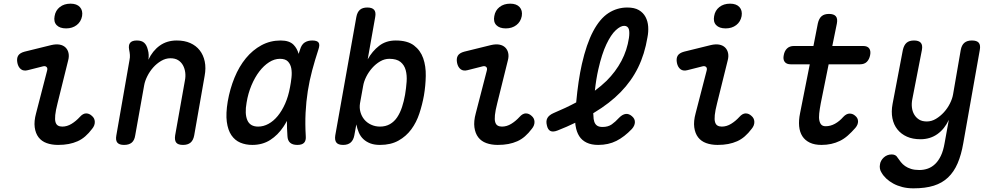

<svg xmlns="http://www.w3.org/2000/svg" viewBox="-20 -781 5440 1048"><path d="M132 -398Q109 -392 94.5 -403Q80 -414 75 -437Q70 -462 79 -477Q88 -492 114 -499L260 -535Q286 -541 305.5 -537.5Q325 -534 337.5 -522Q350 -510 354 -491.5Q358 -473 352 -451L294 -217Q284 -178 281.5 -153Q279 -128 283 -114.5Q287 -101 296.5 -95.5Q306 -90 320 -90Q346 -90 370.5 -105Q395 -120 416 -143Q433 -162 450 -162Q467 -162 481 -149Q497 -136 497.5 -116Q498 -96 483 -78Q465 -54 445.5 -37Q426 -20 403.5 -10Q381 0 355 5Q329 10 297 10Q262 10 234.5 0Q207 -10 190.5 -31.5Q174 -53 169.5 -86Q165 -119 177 -163L237 -395Q241 -409 234 -415.5Q227 -422 215 -419ZM341 -626Q306 -626 289 -644Q272 -662 278 -693Q283 -724 306.5 -742.5Q330 -761 365 -761Q399 -761 416 -742.5Q433 -724 428 -693Q422 -662 398.5 -644Q375 -626 341 -626Z M727 -560Q753 -560 767 -547.5Q781 -535 787 -509Q791 -496 791.5 -482Q792 -468 790 -455Q813 -504 852 -532Q891 -560 945 -560Q987 -560 1018.5 -546Q1050 -532 1070 -506.5Q1090 -481 1097.5 -445.5Q1105 -410 1097 -367L1040 -42Q1035 -15 1020 -2.5Q1005 10 979 10Q952 10 942 -2.5Q932 -15 936 -42L989 -340Q994 -364 991 -386Q988 -408 978.5 -425Q969 -442 952.5 -452.5Q936 -463 910 -463Q884 -463 859.5 -448.5Q835 -434 816 -412.5Q797 -391 784 -365Q771 -339 767 -316L718 -42Q714 -15 699 -2.5Q684 10 657 10Q631 10 620.5 -2.5Q610 -15 615 -42L687 -454Q690 -468 689 -481.5Q688 -495 685 -509Q680 -535 690.5 -547.5Q701 -560 727 -560Z M1357 10Q1321 10 1291.5 -2.5Q1262 -15 1243 -43Q1224 -71 1218 -116Q1212 -161 1223 -227Q1235 -296 1260 -357Q1285 -418 1322 -463Q1359 -508 1407 -534Q1455 -560 1512 -560Q1560 -560 1583 -536Q1602 -516 1610 -487L1618 -511Q1626 -538 1643 -549Q1660 -560 1684 -560Q1711 -560 1719 -548.5Q1727 -537 1718 -511Q1699 -453 1684 -397Q1669 -341 1660 -283.5Q1651 -226 1648 -165.5Q1645 -105 1649 -38Q1651 -14 1640 -2Q1629 10 1603 10Q1577 10 1563.5 -2Q1550 -14 1549 -38Q1546 -81 1546 -121Q1537 -104 1527 -89Q1497 -44 1455 -17Q1413 10 1357 10ZM1389 -90Q1418 -90 1445.5 -105Q1473 -120 1496 -148Q1519 -176 1536.5 -215.5Q1554 -255 1563 -305Q1568 -330 1571 -357.5Q1574 -385 1570 -407.5Q1566 -430 1552 -445Q1538 -460 1508 -460Q1478 -460 1449 -441.5Q1420 -423 1395.5 -391Q1371 -359 1352.5 -315Q1334 -271 1326 -221Q1315 -160 1330 -125Q1345 -90 1389 -90Z M1853 10Q1826 10 1816 -3Q1806 -16 1810 -42L1925 -688Q1930 -715 1944.5 -727.5Q1959 -740 1985 -740Q2011 -740 2022 -727.5Q2033 -715 2028 -688L1987 -457Q2012 -502 2049.5 -531Q2087 -560 2140 -560Q2204 -560 2239.5 -533Q2275 -506 2290 -463Q2305 -420 2304 -366.5Q2303 -313 2294 -260Q2285 -210 2269 -161.5Q2253 -113 2225 -75Q2197 -37 2155 -13.5Q2113 10 2054 10Q2023 10 2001 1.5Q1979 -7 1963.5 -21.5Q1948 -36 1939 -56.5Q1930 -77 1925 -102L1914 -42Q1909 -16 1894 -3Q1879 10 1853 10ZM2054 -90Q2085 -90 2108.5 -103.5Q2132 -117 2148 -141Q2164 -165 2174.5 -197Q2185 -229 2191 -264Q2197 -300 2199.5 -335Q2202 -370 2194.5 -398Q2187 -426 2166 -443Q2145 -460 2105 -460Q2079 -460 2055 -446Q2031 -432 2011.5 -410Q1992 -388 1979 -362Q1966 -336 1962 -311L1945 -217Q1941 -192 1947.5 -169Q1954 -146 1968.5 -128.5Q1983 -111 2005.5 -100.5Q2028 -90 2054 -90Z M2532 -398Q2509 -392 2494.5 -403Q2480 -414 2475 -437Q2470 -462 2479 -477Q2488 -492 2514 -499L2660 -535Q2686 -541 2705.5 -537.5Q2725 -534 2737.5 -522Q2750 -510 2754 -491.5Q2758 -473 2752 -451L2694 -217Q2684 -178 2681.5 -153Q2679 -128 2683 -114.5Q2687 -101 2696.5 -95.5Q2706 -90 2720 -90Q2746 -90 2770.5 -105Q2795 -120 2816 -143Q2833 -162 2850 -162Q2867 -162 2881 -149Q2897 -136 2897.5 -116Q2898 -96 2883 -78Q2865 -54 2845.5 -37Q2826 -20 2803.5 -10Q2781 0 2755 5Q2729 10 2697 10Q2662 10 2634.5 0Q2607 -10 2590.5 -31.5Q2574 -53 2569.5 -86Q2565 -119 2577 -163L2637 -395Q2641 -409 2634 -415.5Q2627 -422 2615 -419ZM2741 -626Q2706 -626 2689 -644Q2672 -662 2678 -693Q2683 -724 2706.5 -742.5Q2730 -761 2765 -761Q2799 -761 2816 -742.5Q2833 -724 2828 -693Q2822 -662 2798.5 -644Q2775 -626 2741 -626Z M3429 -77Q3388 -34 3344.5 -12Q3301 10 3245 10Q3208 10 3182 -2.5Q3156 -15 3141.5 -38Q3127 -61 3122 -93Q3120 -102 3120 -111Q3075 -89 3024 -69Q2999 -59 2984.5 -66Q2970 -73 2965 -97Q2959 -121 2968 -137Q2977 -153 3002 -164Q3069 -192 3125 -222Q3136 -342 3156 -431Q3181 -541 3217.5 -610Q3254 -679 3301 -709.5Q3348 -740 3404 -740Q3443 -740 3467 -726Q3491 -712 3503.5 -688.5Q3516 -665 3518 -636Q3520 -607 3514 -577Q3499 -486 3463 -412.5Q3427 -339 3367.5 -278Q3308 -217 3223 -166Q3221 -165 3218 -163Q3218 -157 3219 -151Q3219 -130 3224 -116Q3229 -102 3239.5 -95Q3250 -88 3269 -88Q3299 -88 3319 -102Q3339 -116 3360 -139Q3378 -157 3395.5 -159Q3413 -161 3429 -147Q3446 -133 3445.5 -114Q3445 -95 3429 -77ZM3227 -286Q3262 -312 3291 -340Q3341 -390 3372 -448.5Q3403 -507 3413 -574Q3415 -588 3415 -600.5Q3415 -613 3412.5 -621.5Q3410 -630 3403.5 -635Q3397 -640 3387 -640Q3367 -640 3341 -616Q3315 -592 3290 -539.5Q3265 -487 3246 -403Q3234 -351 3227 -286Z M3732 -398Q3709 -392 3694.5 -403Q3680 -414 3675 -437Q3670 -462 3679 -477Q3688 -492 3714 -499L3860 -535Q3886 -541 3905.5 -537.5Q3925 -534 3937.5 -522Q3950 -510 3954 -491.5Q3958 -473 3952 -451L3894 -217Q3884 -178 3881.5 -153Q3879 -128 3883 -114.5Q3887 -101 3896.5 -95.5Q3906 -90 3920 -90Q3946 -90 3970.5 -105Q3995 -120 4016 -143Q4033 -162 4050 -162Q4067 -162 4081 -149Q4097 -136 4097.5 -116Q4098 -96 4083 -78Q4065 -54 4045.5 -37Q4026 -20 4003.5 -10Q3981 0 3955 5Q3929 10 3897 10Q3862 10 3834.5 0Q3807 -10 3790.5 -31.5Q3774 -53 3769.5 -86Q3765 -119 3777 -163L3837 -395Q3841 -409 3834 -415.5Q3827 -422 3815 -419ZM3941 -626Q3906 -626 3889 -644Q3872 -662 3878 -693Q3883 -724 3906.5 -742.5Q3930 -761 3965 -761Q3999 -761 4016 -742.5Q4033 -724 4028 -693Q4022 -662 3998.5 -644Q3975 -626 3941 -626Z M4691 -530Q4715 -530 4724.5 -516.5Q4734 -503 4729.5 -480Q4725 -457 4711.5 -443.5Q4698 -430 4674 -430H4503L4460 -217Q4454 -185 4451.5 -161.5Q4449 -138 4452.5 -122.5Q4456 -107 4464 -99.5Q4472 -92 4487 -92Q4513 -92 4537.5 -105.5Q4562 -119 4583 -143Q4600 -161 4617.5 -161Q4635 -161 4648 -149Q4663 -137 4663.5 -119Q4664 -101 4649 -83Q4628 -59 4607.5 -41Q4587 -23 4564.5 -12Q4542 -1 4517 4.5Q4492 10 4464 10Q4426 10 4400 -2.5Q4374 -15 4359.5 -37.5Q4345 -60 4342 -92Q4339 -124 4347 -163L4400 -430H4296Q4273 -430 4263 -443.5Q4253 -457 4258 -480Q4262 -503 4276 -516.5Q4290 -530 4314 -530H4420L4444 -653Q4450 -680 4464.5 -692.5Q4479 -705 4505 -705Q4531 -705 4542 -692.5Q4553 -680 4548 -653L4523 -530Z M5136 0 5159 -127Q5136 -77 5096.5 -49Q5057 -21 5004 -21Q4962 -21 4930.5 -35Q4899 -49 4878.5 -74.5Q4858 -100 4851 -135.5Q4844 -171 4852 -214L4908 -508Q4914 -535 4928.5 -547.5Q4943 -560 4969 -560Q4995 -560 5006 -547.5Q5017 -535 5012 -508L4960 -241Q4955 -217 4957.5 -195Q4960 -173 4970 -156Q4980 -139 4996.5 -128.5Q5013 -118 5039 -118Q5065 -118 5089 -132.5Q5113 -147 5132.5 -168.5Q5152 -190 5165 -216Q5178 -242 5182 -265L5224 -508Q5229 -535 5244 -547.5Q5259 -560 5285 -560Q5312 -560 5322.5 -547.5Q5333 -535 5328 -508L5238 0Q5227 64 5207 110.5Q5187 157 5155 187.5Q5123 218 5077 232.5Q5031 247 4966 247Q4933 247 4905.5 240Q4878 233 4856 221Q4834 209 4817.5 193.5Q4801 178 4791 160Q4785 151 4783 139.5Q4781 128 4783 118Q4784 107 4789.5 97Q4795 87 4803.5 79Q4812 71 4823 66.5Q4834 62 4847 62Q4858 62 4866 66Q4874 70 4879 79Q4887 91 4897 103.5Q4907 116 4920.5 125.5Q4934 135 4953 141Q4972 147 4998 147Q5023 147 5045 139Q5067 131 5085 113.5Q5103 96 5116 68.5Q5129 41 5136 0Z"/></svg>

Font: Maple Mono NL Medium
Style: Italic
Weight: 500
Italic angle: -10°
Monospace: yes
Designer: subframe7536
Version: Version 7.000